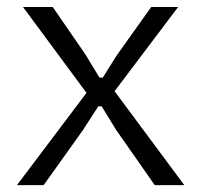

<svg xmlns="http://www.w3.org/2000/svg" viewBox="-20 -538 585 558"><path d="M313 -272.9 515.6 0H429.7L317.4 -160.6L275.4 -229H265.6L221.2 -160.2L106.9 0H29.3L231.4 -268.1L46.9 -517.6H133.3L228.5 -379.4L269 -312.5H278.8L317.9 -375L419.4 -517.6H497.6Z"/></svg>

Font: Proza Libre
Style: Light
Weight: 300
Designer: Jasper de Waard
Foundry: Jasper de Waard
Version: Version 1.000; ttfautohint (v1.4.1.8-43bc)